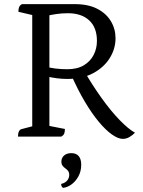

<svg xmlns="http://www.w3.org/2000/svg" viewBox="-20 -661 692 929"><path d="M67 0Q67 -16 71.5 -25Q76 -34 83 -36L152 -54L136 -38V-602L150 -585L69 -604Q69 -618 72.5 -626.5Q76 -635 86 -641H342Q407 -641 450.5 -618.5Q494 -596 516.5 -558.5Q539 -521 539 -476Q539 -425 511 -380Q483 -335 431 -307Q379 -279 306 -279Q281 -279 253 -282.5Q225 -286 202 -293H219V-33L197 -56L294 -37Q294 -22 290.5 -14Q287 -6 276 0ZM219 -322 204 -339Q218 -333 247.5 -329.5Q277 -326 305 -326Q354 -326 385.5 -345Q417 -364 433 -395Q449 -426 449 -463Q449 -528 411.5 -562.5Q374 -597 309 -597Q279 -597 252 -593Q225 -589 205 -584L219 -598ZM574 11Q552 11 522 -10Q492 -31 458.5 -71Q425 -111 390.5 -169Q356 -227 324 -300L385 -321Q428 -247 473 -184.5Q518 -122 560 -79Q602 -36 633 -19Q622 -7 606.5 2Q591 11 574 11ZM285 248Q281 245 278.5 241Q276 237 276 229Q296 224 305.5 212Q315 200 315 185Q315 173 309 165.5Q303 158 295.5 153Q288 148 282.5 140.5Q277 133 277 121Q277 103 290 91.5Q303 80 325 80Q349 80 361 94.5Q373 109 373 136Q373 168 359 193Q345 218 325 232Q305 246 285 248Z"/></svg>

Font: Pitagon Serif
Style: Regular
Weight: 400
Designer: Travis Tran
Foundry: Pitagon
Version: Version 1.000;gftools[0.9.26]